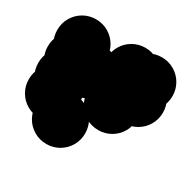

<svg xmlns="http://www.w3.org/2000/svg" viewBox="-205 -755 1011 1011"><g transform="rotate(30 300.0 -250.0)"><path d="M50 -50Q50 -91 70 -125.5Q90 -160 124.5 -180Q159 -200 200 -200Q241 -200 275.5 -180Q310 -160 330 -125.5Q350 -91 350 -50Q350 -9 330 25.5Q310 60 275.5 80Q241 100 200 100Q159 100 124.5 80Q90 60 70 25.5Q50 -9 50 -50ZM50 -350Q50 -391 70 -425.5Q90 -460 124.5 -480Q159 -500 200 -500Q241 -500 275.5 -480Q310 -460 330 -425.5Q350 -391 350 -350Q350 -309 330 -274.5Q310 -240 275.5 -220Q241 -200 200 -200Q159 -200 124.5 -220Q90 -240 70 -274.5Q50 -309 50 -350ZM-50 -450Q-50 -491 -30 -525.5Q-10 -560 24.5 -580Q59 -600 100 -600Q141 -600 175.5 -580Q210 -560 230 -525.5Q250 -491 250 -450Q250 -409 230 -374.5Q210 -340 175.5 -320Q141 -300 100 -300Q59 -300 24.5 -320Q-10 -340 -30 -374.5Q-50 -409 -50 -450ZM-50 -350Q-50 -391 -30 -425.5Q-10 -460 24.5 -480Q59 -500 100 -500Q141 -500 175.5 -480Q210 -460 230 -425.5Q250 -391 250 -350Q250 -309 230 -274.5Q210 -240 175.5 -220Q141 -200 100 -200Q59 -200 24.5 -220Q-10 -240 -30 -274.5Q-50 -309 -50 -350ZM-50 -250Q-50 -291 -30 -325.5Q-10 -360 24.5 -380Q59 -400 100 -400Q141 -400 175.5 -380Q210 -360 230 -325.5Q250 -291 250 -250Q250 -209 230 -174.5Q210 -140 175.5 -120Q141 -100 100 -100Q59 -100 24.5 -120Q-10 -140 -30 -174.5Q-50 -209 -50 -250ZM-50 -150Q-50 -191 -30 -225.5Q-10 -260 24.5 -280Q59 -300 100 -300Q141 -300 175.5 -280Q210 -260 230 -225.5Q250 -191 250 -150Q250 -109 230 -74.5Q210 -40 175.5 -20Q141 0 100 0Q59 0 24.5 -20Q-10 -40 -30 -74.5Q-50 -109 -50 -150ZM250 -450Q250 -491 270 -525.5Q290 -560 324.5 -580Q359 -600 400 -600Q441 -600 475.5 -580Q510 -560 530 -525.5Q550 -491 550 -450Q550 -409 530 -374.5Q510 -340 475.5 -320Q441 -300 400 -300Q359 -300 324.5 -320Q290 -340 270 -374.5Q250 -409 250 -450ZM350 -450Q350 -491 370 -525.5Q390 -560 424.5 -580Q459 -600 500 -600Q541 -600 575.5 -580Q610 -560 630 -525.5Q650 -491 650 -450Q650 -409 630 -374.5Q610 -340 575.5 -320Q541 -300 500 -300Q459 -300 424.5 -320Q390 -340 370 -374.5Q350 -409 350 -450ZM350 -350Q350 -391 370 -425.5Q390 -460 424.5 -480Q459 -500 500 -500Q541 -500 575.5 -480Q610 -460 630 -425.5Q650 -391 650 -350Q650 -309 630 -274.5Q610 -240 575.5 -220Q541 -200 500 -200Q459 -200 424.5 -220Q390 -240 370 -274.5Q350 -309 350 -350ZM250 -250Q250 -291 270 -325.5Q290 -360 324.5 -380Q359 -400 400 -400Q441 -400 475.5 -380Q510 -360 530 -325.5Q550 -291 550 -250Q550 -209 530 -174.5Q510 -140 475.5 -120Q441 -100 400 -100Q359 -100 324.5 -120Q290 -140 270 -174.5Q250 -209 250 -250Z"/></g></svg>

Font: TINY 5x3
Style: Regular
Weight: 400
Designer: Jack Halten Fahnestock
Foundry: Velvetyne Type Foundry
Version: Version 1.002